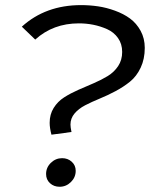

<svg xmlns="http://www.w3.org/2000/svg" viewBox="-20 -729 610 752"><path d="M213.5 2.5Q191 2.5 175.8 -11.5Q160.5 -25.5 160.5 -47.5Q160.5 -73 179.2 -91.2Q198 -109.5 223.5 -109.5Q245.5 -109.5 261 -95.5Q276.5 -81.5 276.5 -60Q276.5 -34.5 257.8 -16Q239 2.5 213.5 2.5ZM260 -212 181.5 -201.5Q174.5 -228 174.5 -248Q174.5 -281 190.2 -306.2Q206 -331.5 231 -347.5Q256 -363.5 286.2 -376.8Q316.5 -390 346.8 -403Q377 -416 402 -431.2Q427 -446.5 442.8 -470.2Q458.5 -494 458.5 -525.5Q458.5 -557 442.2 -580Q426 -603 399.5 -614.8Q373 -626.5 345.5 -632Q318 -637.5 289 -637.5Q188 -637.5 118 -574L65.5 -624.5Q158.5 -709 297.5 -709Q331 -709 363.8 -704.2Q396.5 -699.5 430.2 -687.2Q464 -675 489.2 -656.5Q514.5 -638 530.8 -608.2Q547 -578.5 547 -541.5Q547 -498 531 -464Q515 -430 489.2 -409.2Q463.5 -388.5 432.5 -372Q401.5 -355.5 370.5 -342.8Q339.5 -330 313.8 -316.8Q288 -303.5 272 -284.5Q256 -265.5 256 -241Q256 -231 260 -212Z"/></svg>

Font: Argentum Sans Light
Style: Italic
Weight: 300
Italic angle: -11.3°
Designer: Julieta Ulanovsky (font), Owen Earl (portions from Jones font), Cristiano Sobral (main changes and remaster)
Foundry: Julieta Ulanovsky (font), Owen Earl (portions from Jones font), Cristiano Sobral (main changes and remaster)
Version: Version 3.127